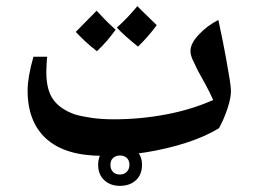

<svg xmlns="http://www.w3.org/2000/svg" viewBox="-20 -508 846 626"><path d="M314 0Q193 0 131.5 -55Q70 -110 70 -213Q70 -256 89 -323H134Q133 -319 132 -301Q131 -283 131 -273Q131 -215 153.5 -183.5Q176 -152 224 -135Q248 -128 280 -123.5Q312 -119 351 -119Q438 -119 522 -135Q606 -151 675 -182Q665 -205 649.5 -233.5Q634 -262 625 -278Q615 -298 608 -313.5Q601 -329 601 -342Q601 -366 628 -395Q655 -424 692 -443Q708 -368 716.5 -321Q725 -274 729 -248.5Q733 -223 733 -211Q733 -188 721.5 -153.5Q710 -119 694 -90Q650 -63 588.5 -43Q527 -23 456.5 -11.5Q386 0 314 0ZM370.9 98Q340 98 320 79.5Q300 61 300 29.5Q300 -2 319.9 -20Q339.8 -38 371 -38Q401.5 -38 422.3 -19.5Q443 -1 443 29.1Q443 61.4 423 79.7Q403 98 370.9 98ZM371 61Q385 61 393.5 52Q402 43 402 29.5Q402 15 393.5 7Q385 -1 371 -1Q358 -1 349 6.8Q340 14.5 340 30Q340 43 348 52Q356 61 371 61ZM430 -356Q409 -373 392 -388Q375 -403 361 -418Q380 -435 396.5 -452.5Q413 -470 428 -488Q437 -478 453 -463Q469 -448 491 -426Q464 -389 430 -356ZM296 -341Q274 -358 257 -374Q240 -390 227 -404Q244 -421 261 -438.5Q278 -456 295 -473Q304 -463 319.5 -447Q335 -431 357 -411Q344 -393 329 -375.5Q314 -358 296 -341Z"/></svg>

Font: Noto Naskh Arabic
Style: Regular
Weight: 400
Designer: Monotype Design Team, David Williams, Mohamad Dakak and Nizar Qandah
Foundry: Monotype Imaging Inc.
Version: Version 2.013